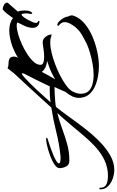

<svg xmlns="http://www.w3.org/2000/svg" viewBox="114 -975 882 1448"><g transform="rotate(-90 555.0 -251.0)"><path d="M-2 170Q-33 170 -67 158.5Q-101 147 -125 123.5Q-149 100 -149 64Q-149 57 -143 57Q-137 57 -137 65Q-137 89 -124 101Q-111 113 -91.5 117.5Q-72 122 -53 122Q-42 122 -31.5 121.5Q-21 121 -11 120Q47 112 96 83Q145 54 187 13Q229 -28 266.5 -73.5Q304 -119 339 -160Q383 -212 427 -260Q368 -245 309.5 -223.5Q251 -202 192.5 -185.5Q134 -169 72 -169H66Q36 -169 23.5 -193Q11 -217 11 -243Q11 -259 29 -274Q47 -289 74.5 -301.5Q102 -314 132.5 -323.5Q163 -333 189 -338.5Q215 -344 228 -344Q230 -344 235 -343.5Q240 -343 240 -340Q240 -339 239 -337.5Q238 -336 238 -335Q229 -332 207 -325Q185 -318 158 -308.5Q131 -299 105.5 -288Q80 -277 63.5 -266.5Q47 -256 47 -248Q47 -239 63 -237Q79 -235 85 -235Q90 -235 95 -235Q100 -235 104 -236Q194 -245 285.5 -268Q377 -291 468 -305L512 -354Q562 -409 611.5 -463Q661 -517 712 -571Q728 -587 739 -603Q750 -619 765 -635Q776 -629 790 -628.5Q804 -628 817.5 -626.5Q831 -625 840.5 -617.5Q850 -610 852 -592Q853 -581 850 -571.5Q847 -562 843 -556Q866 -570 888.5 -581Q911 -592 927 -598Q996 -622 1049 -622Q1107 -622 1143 -594Q1157 -615 1173 -635.5Q1189 -656 1208 -672Q1223 -672 1241.5 -662.5Q1260 -653 1259 -634Q1254 -629 1239 -612Q1224 -595 1210 -578.5Q1196 -562 1191 -557Q1196 -550 1198 -535.5Q1200 -521 1200 -506Q1200 -478 1192.5 -463.5Q1185 -449 1179 -449Q1174 -449 1174 -458Q1174 -460 1174 -462.5Q1174 -465 1175 -468Q1176 -471 1177 -479.5Q1178 -488 1178 -497Q1178 -509 1176 -519Q1174 -529 1169 -529Q1162 -529 1151.5 -515.5Q1141 -502 1130.5 -483Q1120 -464 1113 -447Q1106 -430 1106 -423Q1106 -410 1119 -403Q1122 -403 1122 -400Q1122 -392 1109 -395Q1087 -400 1078 -414Q1069 -428 1069 -446Q1069 -474 1083.5 -506Q1098 -538 1108 -556Q1109 -557 1109 -559Q1109 -564 1100 -565Q1091 -566 1086 -566Q1060 -566 1022.5 -555.5Q985 -545 944.5 -526.5Q904 -508 869 -485Q834 -462 812 -437Q790 -412 790 -387Q790 -371 807 -365Q824 -359 848 -359Q880 -359 914 -364.5Q948 -370 961 -370Q984 -370 1001 -348.5Q1018 -327 1019 -305Q1019 -303 1015 -303Q1011 -303 1003.5 -306Q996 -309 992 -310Q977 -313 959 -313Q923 -313 881.5 -303Q840 -293 798.5 -277.5Q757 -262 723 -245Q689 -228 668 -215Q647 -202 626 -186Q605 -170 591 -148Q583 -133 577.5 -116.5Q572 -100 572 -83Q572 -46 591 -25Q610 -4 642.5 5Q675 14 713 14Q755 14 799 6Q843 -2 881 -13.5Q919 -25 942 -35Q981 -54 1016.5 -74.5Q1052 -95 1078 -128Q1091 -145 1101.5 -165Q1112 -185 1112 -204Q1112 -215 1107.5 -225Q1103 -235 1092 -244Q1084 -249 1084 -254Q1084 -258 1091 -260Q1106 -258 1120.5 -243Q1135 -228 1144.5 -210Q1154 -192 1154 -180Q1163 -165 1163 -152Q1163 -142 1159 -133Q1142 -88 1100 -53Q1058 -18 1002.5 5.5Q947 29 888.5 41.5Q830 54 780 54Q746 54 704.5 47Q663 40 626 23.5Q589 7 565 -23Q541 -53 541 -98Q541 -124 553.5 -149.5Q566 -175 586 -198Q599 -230 623 -281Q604 -281 576 -279.5Q548 -278 520 -276Q492 -274 473 -270Q438 -227 397 -169.5Q356 -112 310 -52.5Q264 7 213 57.5Q162 108 108 139Q54 170 -2 170ZM508 -311Q553 -317 596 -317Q603 -317 610.5 -317Q618 -317 627 -316Q652 -370 676.5 -418Q701 -466 717 -497Q719 -502 722.5 -508.5Q726 -515 726 -521Q726 -527 724 -527Q717 -527 698.5 -511Q680 -495 654 -469Q628 -443 600.5 -413.5Q573 -384 548.5 -356.5Q524 -329 508 -311ZM820 -337Q789 -340 768.5 -350.5Q748 -361 737 -377Q723 -351 709 -325Q695 -299 681 -276Q706 -291 730 -302.5Q754 -314 774 -321Z"/></g></svg>

Font: The Nautigal
Style: Bold
Weight: 700
Designer: Robert E. Leuschke
Foundry: Robert E. Leuschke
Version: Version 1.100; ttfautohint (v1.8.3)